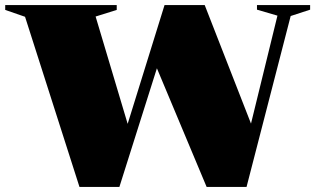

<svg xmlns="http://www.w3.org/2000/svg" viewBox="-42 -735 1239 755"><path d="M770.5 0 575 -466.5 427.5 0H270.5L56.5 -669L-21.5 -696V-715H417V-696L334 -670L460 -248L605 -715H763L945 -249L1049 -673.5L968.5 -697V-715H1177.5V-697L1101 -672L927.5 0Z"/></svg>

Font: Newsreader Display ExtraBold
Style: Regular
Weight: 800
Designer: Hugues Gentile
Foundry: Production Type
Version: Version 1.001